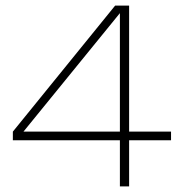

<svg xmlns="http://www.w3.org/2000/svg" viewBox="-20 -654 645 687"><path d="M55 -172 26 -183 392 -634H431ZM26 -152V-183H592V-152ZM409 -634H442V13H409Z"/></svg>

Font: BioRhyme ExtraLight
Style: Regular
Weight: 250
Designer: Aoife Mooney
Foundry: Aoife Mooney Type
Version: Version 1.600;gftools[0.9.33]